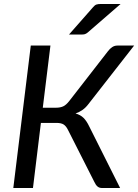

<svg xmlns="http://www.w3.org/2000/svg" viewBox="-20 -947 696 967"><path d="M47 0ZM195.5 -404.5H262.5Q283 -404.5 298 -411.2Q313 -418 329 -438.5L524 -689.5Q533 -701.5 544.8 -709.5Q556.5 -717.5 571 -717.5H655.5L425.5 -423Q412 -405 395.8 -393.5Q379.5 -382 360.5 -375.5Q385.5 -368.5 401 -353Q416.5 -337.5 429.5 -310L585 0H495Q480 0 471 -7.8Q462 -15.5 455 -31L322.5 -292.5Q313 -312 300.5 -320Q288 -328 264 -328H186L146 0H47L135 -717.5H234ZM587.5 -927 422 -783.5Q413.5 -776.5 406.8 -774.8Q400 -773 390 -773H327.5L448 -910Q457.5 -921.5 465.8 -924.2Q474 -927 489.5 -927Z"/></svg>

Font: Lato Medium
Style: Italic
Weight: 500
Italic angle: -7°
Designer: Lukasz Dziedzic
Foundry: tyPoland Lukasz Dziedzic
Version: Version 2.006; 2014-01-15